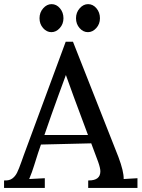

<svg xmlns="http://www.w3.org/2000/svg" viewBox="-33 -927 698 947"><path d="M0 0ZM645 0H402V-37H405Q462 -37 462 -82Q462 -98 451 -129L417 -220L166 -214H169Q157 -181 135 -110Q126 -80 111 -44L188 -48V0H-13V-37H-10Q13 -36 27.5 -46.5Q42 -57 51 -75Q60 -93 73 -130Q74 -134 84 -161L291 -721H327L551 -153Q578 -81 577 -44L645 -48ZM331 -449 292 -557 256 -459Q221 -363 186 -261H401ZM460 -837Q460 -808.6 441.8 -788.5Q423.7 -768.4 400.5 -768.4Q377.2 -768.4 359.5 -788.5Q341.9 -808.6 341.9 -837Q341.9 -865.5 360 -886Q378.1 -906.6 401.4 -906.6Q425.6 -906.6 442.8 -886Q460 -865.5 460 -837ZM280 -837Q280 -808.6 261.8 -788.5Q243.7 -768.4 220.5 -768.4Q197.2 -768.4 179.5 -788.5Q161.9 -808.6 161.9 -837Q161.9 -865.5 180 -886Q198.1 -906.6 221.4 -906.6Q245.6 -906.6 262.8 -886Q280 -865.5 280 -837Z"/></svg>

Font: Sumana
Style: Regular
Weight: 400
Designer: Cyreal, Alexei Vanyashin (Devanagari), Olga Karpushina (Latin)
Foundry: Cyreal
Version: Version 1.015;PS 001.015;hotconv 1.0.70;makeotf.lib2.5.58329